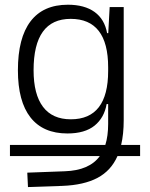

<svg xmlns="http://www.w3.org/2000/svg" viewBox="-20 -547 626 801"><path d="M21.5 104V57.6H419.4Q431.2 20.5 431.2 -30.3V-112.8H424.8Q415 -55.7 374.5 -22.9Q334 9.8 261.2 9.8Q159.7 9.8 107.2 -57.1Q54.7 -124 54.7 -253.9Q54.7 -388.7 107.4 -458Q160.2 -527.3 263.2 -527.3Q332.5 -527.3 374.5 -497.1Q416.5 -466.8 426.8 -408.7H431.6L437.5 -517.6H496.1V-45.9Q496.1 12.7 485.4 57.6H564.5V104H470.2Q443.4 165 386.7 195.1Q330.1 225.1 240.2 228.5L96.7 233.4L93.8 173.3L250 167.5Q353 164.1 396.5 104ZM431.2 -266.1Q431.2 -468.3 274.9 -468.3Q120.1 -468.3 120.1 -253.9Q120.1 -153.3 159.4 -101.3Q198.7 -49.3 275.4 -49.3Q431.2 -49.3 431.2 -251Z"/></svg>

Font: Cascadia Code NF Light
Style: Regular
Weight: 300
Monospace: yes
Designer: Aaron Bell
Foundry: Saja Typeworks
Version: Version 2404.023; ttfautohint (v1.8.4)